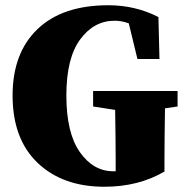

<svg xmlns="http://www.w3.org/2000/svg" viewBox="-20 -692 712 732"><path d="M657 -345V-286L609 -279Q607 -147 607 -79V-38Q508 20 378 20Q219 20 123.5 -71Q28 -162 28 -328Q28 -490 123 -581Q218 -672 393 -672Q496 -672 584 -627L588 -467H504L471 -603Q444 -613 417 -613Q338 -613 285.5 -541.5Q233 -470 233 -328Q233 -185 284.5 -112Q336 -39 412 -39H421V-84Q421 -147 419 -273L335 -286V-345Z"/></svg>

Font: TypoPRO Source Serif Pro
Style: Regular
Weight: 900
Designer: Frank Grießhammer
Foundry: Adobe Systems Incorporated
Version: Version 1.017;PS 1.0;hotconv 1.0.79;makeotf.lib2.5.61930